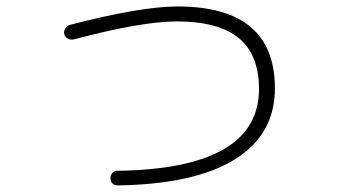

<svg xmlns="http://www.w3.org/2000/svg" viewBox="-20 -557 1040 591"><path d="M206.1 -435.5Q197.3 -433.6 188.5 -438.5Q179.7 -443.4 177.7 -452.1Q175.8 -460.9 180.7 -469.2Q185.5 -477.5 195.3 -480.5Q414.1 -537.1 526.4 -537.1Q826.2 -537.1 826.2 -285.2Q826.2 -143.6 703.6 -66.9Q581.1 9.8 343.8 13.7Q321.3 13.7 320.3 -7.8Q319.3 -16.6 325.2 -23.9Q331.1 -31.2 339.8 -31.2Q776.4 -37.1 777.3 -282.2Q777.3 -388.7 714.8 -439.9Q652.3 -491.2 522.5 -491.2Q412.1 -490.2 206.1 -435.5Z"/></svg>

Font: Rounded Mgen+ 1mn light
Style: Regular
Weight: 200
Designer: [Source Han Sans]
Ryoko NISHIZUKA  (kana & ideographs); Paul D. Hunt (Latin, Greek & Cyrillic); Wenlong ZHANG  (bopomofo
Version: Version 1.059.20150602